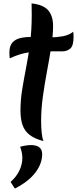

<svg xmlns="http://www.w3.org/2000/svg" viewBox="-20 -770 451 1125"><path d="M221 -63Q221 -21 224.5 10.5Q228 42 235 57Q182 43 152.5 19.5Q123 -4 111.5 -39Q100 -74 100 -122Q100 -184 110 -245.5Q120 -307 133 -373.5Q146 -440 156 -516.5Q166 -593 166 -685Q166 -701 165.5 -717.5Q165 -734 165 -750Q233 -743 262 -710Q291 -677 291 -618Q291 -564 280.5 -497Q270 -430 256 -355.5Q242 -281 231.5 -206.5Q221 -132 221 -63ZM409 -584Q410 -577 410.5 -569.5Q411 -562 411 -554Q411 -503 392.5 -486Q374 -469 343 -469Q298 -469 260.5 -469.5Q223 -470 188.5 -468Q154 -466 117 -457Q80 -448 37 -428Q36 -436 35.5 -444.5Q35 -453 35 -461Q35 -501 53 -521Q71 -541 101.5 -547.5Q132 -554 169 -554Q195 -554 222 -552.5Q249 -551 274 -551Q312 -551 348 -557.5Q384 -564 409 -584ZM98 90Q111 86 129 83Q147 80 163 80Q179 80 193.5 84.5Q208 89 217.5 100.5Q227 112 227 134Q227 189 187 241.5Q147 294 67 335L42 296Q76 266 93.5 229.5Q111 193 111 155Q111 139 107.5 122.5Q104 106 98 90Z"/></svg>

Font: Merienda
Style: Bold
Weight: 700
Designer: Eduardo Rodriguez Tunni
Foundry: Eduardo Rodriguez Tunni
Version: Version 2.001